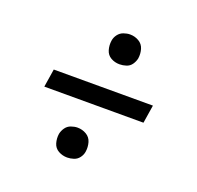

<svg xmlns="http://www.w3.org/2000/svg" viewBox="-101 -719 778 757"><g transform="rotate(20 288.0 -340.5)"><path d="M322 -486Q336 -486 350 -490.5Q364 -495 372.5 -507Q381 -519 384 -533Q387 -553 381.5 -572Q376 -591 359 -601Q342 -611 322 -611Q309 -611 295 -606Q281 -601 272 -589Q263 -577 261 -563Q258 -543 263.5 -524Q269 -505 285.5 -495.5Q302 -486 322 -486ZM490 -302 502 -378H86L74 -302ZM254 -70Q267 -70 281 -74.5Q295 -79 304 -91Q313 -103 315 -117Q318 -137 312.5 -156Q307 -175 290 -185Q273 -195 253 -195Q240 -195 226 -190Q212 -185 203.5 -173Q195 -161 192 -147Q189 -127 194.5 -108Q200 -89 217 -79.5Q234 -70 254 -70Z"/></g></svg>

Font: Iosevka Sparkle Oblique
Style: Regular
Weight: 400
Italic angle: -9°
Designer: Belleve Invis
Foundry: Belleve Invis
Version: Version 4.5.0; ttfautohint (v1.8.3)